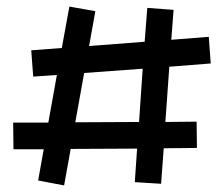

<svg xmlns="http://www.w3.org/2000/svg" viewBox="-20 -516 671 584"><path d="M483 -145 578 -146 579 -66 478 -65 470 43 390 38 397 -64 195 -63 175 48 96 33 113 -62H21L20 -143H127L153 -288L81 -283L75 -363L168 -370L191 -496L270 -482L251 -376L420 -389L428 -492L508 -486L501 -395L615 -404L621 -323L495 -313ZM403 -145 414 -307 236 -294 209 -144Z"/></svg>

Font: ZCOOL KuaiLe
Style: Regular
Weight: 400
Designer: Lui Bingke
Foundry: ZCOOL
Version: Version 2.000